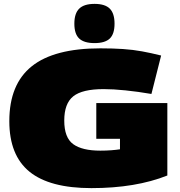

<svg xmlns="http://www.w3.org/2000/svg" viewBox="-20 -959 926 989"><path d="M28 -335Q28 -525 143.5 -617.5Q259 -710 497 -710Q562 -710 613.5 -706.5Q665 -703 711.5 -694.5Q758 -686 810 -673L760 -475Q690 -487 626.5 -493.5Q563 -500 514 -500Q404 -500 357.5 -463Q311 -426 311 -338Q311 -250 357 -216.5Q403 -183 497 -183Q526 -183 552.5 -185Q579 -187 598 -190V-244H476V-428H842V-55Q679 10 451 10Q236 10 132 -74.5Q28 -159 28 -335ZM467 -737Q413 -737 388 -760.5Q363 -784 363 -837Q363 -890 388 -914.5Q413 -939 467 -939Q521 -939 545.5 -914.5Q570 -890 570 -837Q570 -784 545.5 -760.5Q521 -737 467 -737Z"/></svg>

Font: Georama Expanded Black
Style: Regular
Weight: 900
Width: 7
Designer: Jean-Baptiste Levee
Foundry: Production Type
Version: Version 1.000